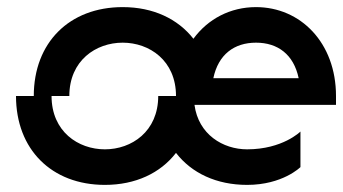

<svg xmlns="http://www.w3.org/2000/svg" viewBox="-20 -520 965 540"><path d="M75 -250H25C25 -100 125 0 275 0C361 0 431 -33 475 -90C519 -33 589 0 675 0C775 0 825 -50 825 -50V-150C825 -150 775 -100 675 -100C607 -100 538 -142 527 -225H925V-250C925 -400 825 -500 700 -500C628 -500 565 -467 524 -411C480 -467 411 -500 325 -500C175 -500 75 -400 75 -250ZM125 -250H175C175 -350 250 -400 325 -400C400 -400 475 -350 475 -250H425C425 -150 350 -100 275 -100C200 -100 125 -150 125 -250ZM580 -300C594 -367 639 -400 700 -400C761 -400 806 -367 820 -300Z"/></svg>

Font: LS-VG5000 Shifted
Style: Regular
Weight: 400
Designer: Justin Bihan, 2021
Foundry: Justin Bihan, 2021
Version: Version 1.000;Glyphs 3.1.2 (3151)